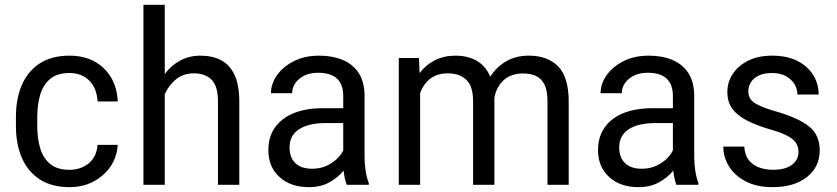

<svg xmlns="http://www.w3.org/2000/svg" viewBox="-20 -770 3487 800"><path d="M386.7 -166.5H470.7Q465.3 -89.4 408 -39.8Q350.6 9.8 270 9.8Q195.3 9.8 145.5 -22.7Q95.7 -55.2 71 -112.5Q46.4 -169.9 46.4 -244.1V-284.2Q46.4 -358.4 71 -415.8Q95.7 -473.1 145.5 -505.6Q195.3 -538.1 270 -538.1Q357.4 -538.1 411.9 -486.3Q466.3 -434.6 470.7 -347.2H386.7Q383.3 -402.8 351.8 -434.3Q320.3 -465.8 269.5 -465.8Q218.3 -465.8 189 -441.2Q159.7 -416.5 147.5 -375.2Q135.3 -334 135.3 -284.2V-244.1Q135.3 -194.3 147.2 -153.1Q159.2 -111.8 188.5 -87.2Q217.8 -62.5 269.5 -62.5Q315.4 -62.5 348.9 -88.9Q382.3 -115.2 386.7 -166.5Z M815.4 -538.1Q865.2 -538.1 901.4 -519Q937.5 -500 957.3 -457.8Q977.1 -415.5 977.1 -346.2V0H888.2V-347.2Q888.2 -410.6 862.1 -437.5Q835.9 -464.4 787.6 -464.4Q745.1 -464.4 714.4 -440.2Q683.6 -416 666.5 -377.4V0H577.6V-750H666.5V-461.4Q692.9 -497.6 731 -517.8Q769 -538.1 815.4 -538.1Z M1499 -115.2Q1499 -88.4 1503.4 -58.8Q1507.8 -29.3 1516.6 -7.8V0H1424.8Q1415.5 -23.4 1411.6 -59.1Q1388.7 -30.3 1352.3 -10.3Q1315.9 9.8 1266.6 9.8Q1190.9 9.8 1144.5 -32.5Q1098.1 -74.7 1098.1 -145Q1098.1 -226.1 1158.2 -272.7Q1218.3 -319.3 1327.1 -319.3H1410.2V-370.1Q1410.2 -466.3 1306.2 -466.8Q1257.3 -466.8 1227.3 -441.7Q1197.3 -416.5 1197.3 -381.8H1108.9Q1108.9 -420.4 1133.8 -456.1Q1158.7 -491.7 1203.9 -514.9Q1249 -538.1 1310.1 -538.1Q1365.2 -538.1 1408 -520.3Q1450.7 -502.4 1474.9 -465.3Q1499 -428.2 1499 -369.1ZM1280.8 -66.9Q1312.5 -66.9 1338.1 -78.1Q1363.8 -89.4 1382.3 -106.7Q1400.9 -124 1410.2 -143.6V-257.3H1338.4Q1265.6 -257.3 1226.1 -231.4Q1186.5 -205.6 1186.5 -156.2Q1186.5 -113.3 1210.9 -90.1Q1235.4 -66.9 1280.8 -66.9Z M2183.6 -538.1Q2262.7 -538.1 2306.2 -492.7Q2349.6 -447.3 2349.6 -347.2V0H2261.2V-347.7Q2261.2 -393.1 2248.3 -418.5Q2235.4 -443.8 2211.9 -454.1Q2188.5 -464.4 2156.2 -463.9Q2106 -462.4 2076.9 -434.3Q2047.9 -406.2 2040 -363.3V-352.1V0H1951.2V-347.7Q1951.2 -410.6 1922.9 -437.5Q1894.5 -464.4 1846.7 -464.4Q1800.8 -464.4 1772.5 -441.9Q1744.1 -419.4 1730.5 -382.8V0H1641.6V-528.3H1725.6L1728.5 -465.3Q1753.9 -499.5 1791.5 -518.8Q1829.1 -538.1 1878.9 -538.1Q1928.2 -538.1 1965.6 -517.1Q2002.9 -496.1 2022.9 -450.7Q2047.9 -490.2 2088.4 -514.2Q2128.9 -538.1 2183.6 -538.1Z M2872.6 -115.2Q2872.6 -88.4 2877 -58.8Q2881.3 -29.3 2890.1 -7.8V0H2798.3Q2789.1 -23.4 2785.2 -59.1Q2762.2 -30.3 2725.8 -10.3Q2689.5 9.8 2640.1 9.8Q2564.5 9.8 2518.1 -32.5Q2471.7 -74.7 2471.7 -145Q2471.7 -226.1 2531.7 -272.7Q2591.8 -319.3 2700.7 -319.3H2783.7V-370.1Q2783.7 -466.3 2679.7 -466.8Q2630.9 -466.8 2600.8 -441.7Q2570.8 -416.5 2570.8 -381.8H2482.4Q2482.4 -420.4 2507.3 -456.1Q2532.2 -491.7 2577.4 -514.9Q2622.6 -538.1 2683.6 -538.1Q2738.8 -538.1 2781.5 -520.3Q2824.2 -502.4 2848.4 -465.3Q2872.6 -428.2 2872.6 -369.1ZM2654.3 -66.9Q2686 -66.9 2711.7 -78.1Q2737.3 -89.4 2755.9 -106.7Q2774.4 -124 2783.7 -143.6V-257.3H2711.9Q2639.2 -257.3 2599.6 -231.4Q2560.1 -205.6 2560.1 -156.2Q2560.1 -113.3 2584.5 -90.1Q2608.9 -66.9 2654.3 -66.9Z M3187 -231.4Q3131.3 -248 3092 -268.1Q3052.7 -288.1 3031.7 -316.4Q3010.7 -344.7 3010.7 -386.7Q3010.7 -428.7 3033.7 -462.9Q3056.6 -497.1 3098.4 -517.6Q3140.1 -538.1 3197.3 -538.1Q3258.3 -538.1 3301.5 -516.6Q3344.7 -495.1 3367.9 -458.3Q3391.1 -421.4 3391.1 -376H3302.7Q3302.7 -398.4 3290.5 -418.9Q3278.3 -439.5 3254.9 -452.6Q3231.4 -465.8 3197.3 -465.8Q3162.6 -465.8 3140.6 -454.8Q3118.7 -443.8 3108.4 -426.5Q3098.1 -409.2 3098.1 -389.6Q3098.1 -370.1 3107.7 -356.4Q3117.2 -342.8 3143.1 -330.6Q3168.9 -318.4 3216.8 -304.7Q3307.1 -278.3 3351.3 -242.9Q3395.5 -207.5 3395.5 -143.6Q3395.5 -74.2 3342 -32.2Q3288.6 9.8 3199.7 9.8Q3132.8 9.8 3086.9 -14.4Q3041 -38.6 3017.3 -77.1Q2993.7 -115.7 2993.7 -159.2H3081.1Q3083.5 -122.1 3101.6 -100.8Q3119.6 -79.6 3146.5 -71Q3173.3 -62.5 3200.7 -62.5Q3252.9 -62.5 3280 -83.5Q3307.1 -104.5 3307.1 -137.2Q3307.1 -157.2 3297.4 -173.3Q3287.6 -189.5 3261.5 -203.6Q3235.4 -217.8 3187 -231.4Z"/></svg>

Font: Robert Sans Medium
Style: Regular
Weight: 500
Designer: Christian Robertson (extended by Adam Twardoch)
Foundry: Google
Version: Version 12.135;April 2, 2019;FontCreator 11.5.0.2425 64-bit;